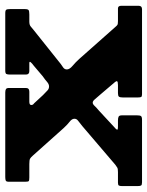

<svg xmlns="http://www.w3.org/2000/svg" viewBox="65 -625 560 730"><g transform="rotate(-90 345.0 -260.0)"><path d="M420 -377.5 460 -411.5Q468.5 -417.5 473.2 -423Q478 -428.5 470 -428.5H439.5Q426.5 -428.5 426.5 -441.5V-501.5Q426.5 -512 428.8 -516Q431 -520 442 -520H659.5Q670.5 -520 673 -516.2Q675.5 -512.5 675.5 -501V-446.5Q675.5 -434 671.5 -431.2Q667.5 -428.5 655 -428.5H627.5Q615 -428.5 608.8 -422.8Q602.5 -417 594.5 -411L480.5 -320Q465 -307 455.5 -301.2Q446 -295.5 446 -286Q446 -275.5 459.5 -264.2Q473 -253 486.5 -238L607 -102Q612 -96 615.2 -93.8Q618.5 -91.5 630 -91.5H678Q688 -91.5 688 -79V-13Q688 0 675 0H351.5Q343 0 341.2 -3.5Q339.5 -7 339.5 -15.5V-73.5Q339.5 -84 342.5 -87.8Q345.5 -91.5 356 -91.5H386Q399.5 -91.5 401 -94.8Q402.5 -98 397 -104L351 -158Q339.5 -170.5 332.8 -179Q326 -187.5 319.5 -187.5Q314 -187.5 307.2 -180.2Q300.5 -173 288.5 -163L226 -105Q218.5 -99 217 -95.2Q215.5 -91.5 228.5 -91.5H252Q261.5 -91.5 266.5 -89Q271.5 -86.5 271.5 -76V-19.5Q271.5 -7.5 268.5 -3.8Q265.5 0 254 0H17Q7 0 4.8 -3.5Q2.5 -7 2.5 -17V-75.5Q2.5 -84 4.5 -87.8Q6.5 -91.5 15 -91.5H55.5Q68 -91.5 72.5 -94Q77 -96.5 83.5 -101.5L230.5 -227Q243 -237.5 250.8 -243Q258.5 -248.5 258.5 -257Q258.5 -266.5 247.5 -275Q236.5 -283.5 223.5 -297.5L118.5 -415Q111.5 -423 106.5 -425.8Q101.5 -428.5 86 -428.5H35Q24 -428.5 21.5 -430.8Q19 -433 19 -444V-506.5Q19 -516 23.2 -518Q27.5 -520 37 -520H358Q366.5 -520 371 -517.5Q375.5 -515 375.5 -506V-441.5Q375.5 -428.5 361.5 -428.5H323.5Q311 -428.5 310.8 -421.5Q310.5 -414.5 317 -410.5L348.5 -376.5Q360.5 -365 366.5 -359.2Q372.5 -353.5 381.5 -353.5Q390 -353.5 398.8 -361.2Q407.5 -369 420 -377.5Z"/></g></svg>

Font: Besley* Heavy
Style: Regular
Weight: 800
Designer: Owen Earl
Foundry: indestructible type*
Version: Version 3.000; ttfautohint (v1.8.3)